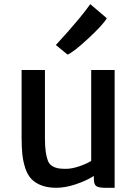

<svg xmlns="http://www.w3.org/2000/svg" viewBox="-20 -892 656 920"><path d="M303.7 -630.4 247.6 -676.3Q288.6 -721.7 306.9 -741.9Q325.2 -762.2 357.9 -801.5Q390.6 -840.8 412.6 -872.1L491.7 -804.7Q473.6 -772.9 402.3 -707Q331.1 -641.1 303.7 -630.4ZM250 7.8Q208 7.8 178 -3.9Q147.9 -15.6 129.9 -34.9Q111.8 -54.2 101.3 -85.9Q90.8 -117.7 87.2 -151.4Q83.5 -185.1 83.5 -231.4V-556.6H195.3V-231Q195.3 -190.9 199.2 -164.3Q203.1 -137.7 209.7 -121.3Q216.3 -105 229.7 -96.7Q243.2 -88.4 257.6 -85.7Q272 -83 295.9 -83Q324.7 -83 360.8 -95.5Q397 -107.9 417 -121.1V-556.6H529.3V7.8H482.4Q454.1 7.8 441.9 0Q429.7 -7.8 429.7 -34.7V-48.8Q392.6 -25.4 342.5 -8.8Q292.5 7.8 250 7.8Z"/></svg>

Font: HaufeMerriweatherSans
Style: Regular
Weight: 400
Designer: Eben Sorkin ( eben@eyebytes.com )
Foundry: Eben Sorkin
Version: Version 1.56